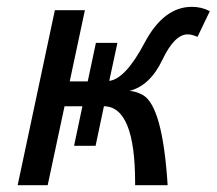

<svg xmlns="http://www.w3.org/2000/svg" viewBox="-20 -542 634 562"><path d="M470.7 0H375.5V-7.3Q375.5 -230 284.2 -231L259.8 -115.2H196.8L221.2 -231H168.9L119.6 0H31.7L140.6 -512.2H228.5L184.1 -303.7H236.8L260.7 -416.5H323.7L299.8 -305.2Q347.2 -311 403.1 -416.5Q459 -522 541.5 -522Q570.3 -522 594.2 -509.3L558.1 -434.1Q541.5 -441.4 529.3 -441.4Q490.7 -441.4 455.1 -366.5Q419.4 -291.5 358.9 -275.9Q378.4 -274.9 398.4 -263.7Q456.1 -230.5 470.7 0Z"/></svg>

Font: Cadman
Style: Italic
Weight: 400
Italic angle: -12°
Designer: Paul James MIller
Foundry: High-Logic / Made with FontCreator
Version: Version 2.114;March 28, 2021;FontCreator 13.0.0.2683 64-bit